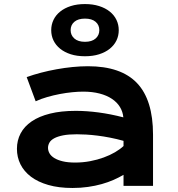

<svg xmlns="http://www.w3.org/2000/svg" viewBox="-20 -911 871 941"><path d="M63 -181.6Q63 -223.1 81.1 -257.3Q99.1 -291.5 135.3 -316.2Q171.4 -340.8 225.3 -354.2Q279.3 -367.7 351.1 -367.7Q404.3 -367.7 463.1 -359.9Q522 -352.1 584.5 -335.9Q582 -363.3 567.9 -386.5Q553.7 -409.7 528.6 -426.5Q503.4 -443.4 468 -452.6Q432.6 -461.9 387.7 -461.9Q363.3 -461.9 334 -459Q304.7 -456.1 273.4 -450.2Q242.2 -444.3 211.7 -435.5Q181.2 -426.8 154.8 -414.6L110.8 -533.2Q143.6 -544.9 180.9 -554.7Q218.3 -564.5 257.3 -571.5Q296.4 -578.6 335.4 -582.5Q374.5 -586.4 411.1 -586.4Q572.8 -586.4 651.4 -503.9Q730 -421.4 730 -251V0H585.4V-54.2Q563 -41 536.4 -29.3Q509.8 -17.6 478.5 -8.8Q447.3 0 411.4 5.1Q375.5 10.3 335.4 10.3Q268.1 10.3 217 -4.4Q166 -19 131.8 -44.9Q97.7 -70.8 80.3 -105.7Q63 -140.6 63 -181.6ZM215.3 -186.5Q215.3 -172.4 222.7 -159.4Q230 -146.5 246.1 -136.5Q262.2 -126.5 287.4 -120.4Q312.5 -114.3 348.1 -114.3Q386.2 -114.3 421.9 -121.1Q457.5 -127.9 488.3 -139.2Q519 -150.4 543.9 -165Q568.8 -179.7 585.4 -195.3V-220.7Q552.2 -230 519.8 -236.3Q487.3 -242.7 457.8 -246.3Q428.2 -250 402.1 -251.5Q376 -252.9 356.4 -252.9Q315.9 -252.9 289.1 -247.6Q262.2 -242.2 245.6 -233.2Q229 -224.1 222.2 -211.9Q215.3 -199.7 215.3 -186.5ZM396.5 -635.3Q357.4 -635.3 326.9 -645Q296.4 -654.8 274.9 -672.1Q253.4 -689.5 242.2 -712.6Q231 -735.8 231 -763.2Q231 -790 242.2 -813.5Q253.4 -836.9 274.9 -854.2Q296.4 -871.6 326.9 -881.3Q357.4 -891.1 396.5 -891.1Q435.1 -891.1 465.8 -881.3Q496.6 -871.6 518.1 -854.2Q539.6 -836.9 550.8 -813.5Q562 -790 562 -763.2Q562 -735.8 550.8 -712.6Q539.6 -689.5 518.1 -672.1Q496.6 -654.8 465.8 -645Q435.1 -635.3 396.5 -635.3ZM396.5 -706.1Q430.2 -706.1 448.5 -722.2Q466.8 -738.3 466.8 -763.2Q466.8 -788.6 448.5 -804.2Q430.2 -819.8 396.5 -819.8Q362.8 -819.8 344.5 -804.2Q326.2 -788.6 326.2 -763.2Q326.2 -738.3 344.5 -722.2Q362.8 -706.1 396.5 -706.1Z"/></svg>

Font: Krona One
Style: Regular
Weight: 400
Version: Version 1.003